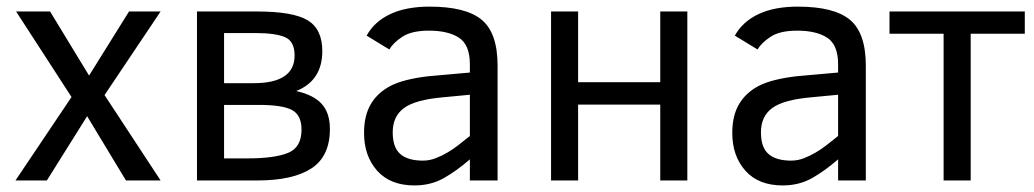

<svg xmlns="http://www.w3.org/2000/svg" viewBox="-20 -547 3134 582"><path d="M361.8 0 244.1 -194.8 122.1 0H26.9L196.8 -252.9L28.8 -512.2H131.8L250 -317.9L371.1 -512.2H466.8L296.9 -258.8L466.8 0Z M980 -155.8Q980 -73.2 924.1 -36.6Q868.2 0 760.3 0H577.1V-512.2H758.3Q868.7 -512.2 912.8 -485.4Q957 -458.5 957 -392.1Q957 -302.7 877.9 -271Q930.7 -259.3 955.3 -231.9Q980 -204.6 980 -155.8ZM873 -378.9Q873 -421.9 844 -434.3Q814.9 -446.8 755.4 -446.8H659.2V-294.9H749Q873 -294.9 873 -378.9ZM894 -153.8Q894 -198.2 865 -213.6Q835.9 -229 765.1 -229H659.2V-66.9H731Q812 -66.9 853 -83.5Q894 -100.1 894 -153.8Z M1404.3 0V-64Q1365.2 -29.8 1325.7 -7.3Q1286.1 15.1 1236.3 15.1Q1163.1 15.1 1123.3 -29.5Q1083.5 -74.2 1083.5 -144Q1083.5 -196.8 1104.2 -231.7Q1125 -266.6 1164.3 -286.9Q1203.6 -307.1 1278.3 -315.9L1404.3 -327.1V-352.1Q1404.3 -411.1 1371.3 -432.6Q1338.4 -454.1 1280.3 -454.1Q1228.5 -454.1 1200.4 -436Q1172.4 -418 1160.2 -397L1091.3 -439Q1114.7 -481.4 1162.8 -504.2Q1210.9 -526.9 1282.2 -526.9Q1392.6 -526.9 1440.4 -486.8Q1488.3 -446.8 1488.3 -348.1V0ZM1404.3 -259.8 1322.3 -252Q1238.8 -244.6 1204.6 -219.5Q1170.4 -194.3 1170.4 -146Q1170.4 -100.1 1193.4 -80.1Q1216.3 -60.1 1262.2 -60.1Q1281.2 -60.1 1299.8 -67.1Q1318.4 -74.2 1336.4 -84.7Q1354.5 -95.2 1371.3 -108.6Q1388.2 -122.1 1404.3 -134.8Z M2063.5 0H1981.4V-230H1732.4V0H1650.4V-512.2H1732.4V-297.9H1981.4V-512.2H2063.5Z M2520.5 0V-64Q2481.4 -29.8 2441.9 -7.3Q2402.3 15.1 2352.5 15.1Q2279.3 15.1 2239.5 -29.5Q2199.7 -74.2 2199.7 -144Q2199.7 -196.8 2220.5 -231.7Q2241.2 -266.6 2280.5 -286.9Q2319.8 -307.1 2394.5 -315.9L2520.5 -327.1V-352.1Q2520.5 -411.1 2487.5 -432.6Q2454.6 -454.1 2396.5 -454.1Q2344.7 -454.1 2316.7 -436Q2288.6 -418 2276.4 -397L2207.5 -439Q2231 -481.4 2279.1 -504.2Q2327.1 -526.9 2398.4 -526.9Q2508.8 -526.9 2556.6 -486.8Q2604.5 -446.8 2604.5 -348.1V0ZM2520.5 -259.8 2438.5 -252Q2355 -244.6 2320.8 -219.5Q2286.6 -194.3 2286.6 -146Q2286.6 -100.1 2309.6 -80.1Q2332.5 -60.1 2378.4 -60.1Q2397.5 -60.1 2416 -67.1Q2434.6 -74.2 2452.6 -84.7Q2470.7 -95.2 2487.5 -108.6Q2504.4 -122.1 2520.5 -134.8Z M3086.4 -444.8H2922.4V0H2840.3V-444.8H2676.3V-512.2H3086.4Z"/></svg>

Font: Lorenzo Sans
Style: Regular
Weight: 400
Foundry: Intel Corporation
Version: Version 1.00; ttfautohint (v1.5)